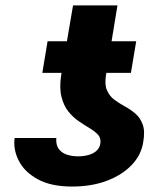

<svg xmlns="http://www.w3.org/2000/svg" viewBox="-20 -681 622 711"><path d="M351.6 -149.9Q354.5 -168.9 343.3 -181.6Q332 -194.3 312.7 -205.8Q293.5 -217.3 272.2 -231.7Q251 -246.1 233.4 -267.8Q215.8 -289.6 207.5 -323Q199.2 -356.4 207 -405.8L250.5 -661.1H415L372.6 -403.3Q366.7 -368.2 376.2 -346.4Q385.7 -324.7 404.1 -311.3Q422.4 -297.9 443.4 -286.4Q464.4 -274.9 481.9 -259.8Q499.5 -244.6 508.5 -219.7Q517.6 -194.8 510.3 -154.3Q502.9 -106.9 467.8 -70.1Q432.6 -33.2 376 -11.7Q319.3 9.8 246.6 9.8Q168.5 9.8 119.1 -17.6Q69.8 -44.9 49.1 -86.7Q28.3 -128.4 34.2 -169.9H188.5Q186.5 -144.5 197.5 -129.6Q208.5 -114.7 227.5 -108.4Q246.6 -102.1 268.1 -102.1Q291 -102.1 309.1 -107.4Q327.1 -112.8 338.4 -123.5Q349.6 -134.3 351.6 -149.9ZM484.4 -528.3 464.8 -411.1H136.7L156.2 -528.3Z"/></svg>

Font: Inter 18pt ExtraBold
Style: Italic
Weight: 800
Italic angle: -9.3988°
Designer: Rasmus Andersson
Foundry: rsms
Version: Version 4.001;git-66647c0bb